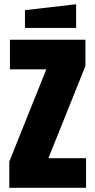

<svg xmlns="http://www.w3.org/2000/svg" viewBox="-20 -888 451 908"><path d="M24 0V-124L199 -560H27V-700H384V-576L209 -140H387V0ZM98 -756V-840L340 -868V-756Z"/></svg>

Font: Tektur Condensed
Style: Bold
Weight: 700
Width: 3
Designer: Adam Jagosz
Foundry: Adam Jagosz
Version: Version 1.005;gftools[0.9.30]